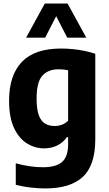

<svg xmlns="http://www.w3.org/2000/svg" viewBox="-20 -828 610 1078"><path d="M234 230Q195.5 230 151.8 225Q108 220 68.5 209.5V89Q109 100 147.5 105.5Q186 111 221.5 111Q294 111 328.2 81.5Q362.5 52 362.5 -19.5V-58H355.5Q335.5 -29 302.8 -12Q270 5 227.5 5Q176.5 5 131.8 -22.5Q87 -50 59 -109Q31 -168 31 -263Q31 -405.5 102.8 -480.5Q174.5 -555.5 322.5 -555.5Q354.5 -555.5 388.5 -552.2Q422.5 -549 455 -542.2Q487.5 -535.5 515 -526V-46.5Q515 100 445 165Q375 230 234 230ZM288 -120.5Q308.5 -120.5 328.8 -128.2Q349 -136 362.5 -151V-433.5Q352 -436 338 -437.5Q324 -439 309.5 -439Q250 -439 217.8 -403Q185.5 -367 185.5 -276Q185.5 -214.5 198 -180.8Q210.5 -147 233.5 -133.8Q256.5 -120.5 288 -120.5ZM126.5 -616.5 231.5 -808H359.5L464.5 -616.5H357.5L285 -757.5H306L233.5 -616.5Z"/></svg>

Font: Encode Sans SemiCondensed
Style: Bold
Weight: 700
Width: 4
Designer: Multiple Designers
Foundry: Impallari Type
Version: Version 3.002